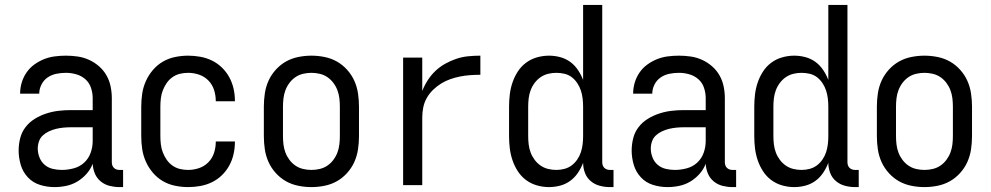

<svg xmlns="http://www.w3.org/2000/svg" viewBox="-20 -755 4040 783"><path d="M202 8Q172 8 143 -1Q114 -10 93.5 -32Q73 -54 64.5 -83Q56 -112 56 -141Q56 -167 62.5 -192Q69 -217 84.5 -237Q100 -257 122 -270.5Q144 -284 168.5 -292Q193 -300 218 -303Q243 -306 269 -306H358V-355Q358 -376 351 -397Q344 -418 328 -432Q312 -446 291 -452Q270 -458 249 -458Q229 -458 209.5 -454Q190 -450 174 -439Q158 -428 149 -410Q140 -392 140 -373H62Q62 -396 68.5 -418Q75 -440 88 -459Q101 -478 119.5 -491.5Q138 -505 159 -513.5Q180 -522 203 -525Q226 -528 249 -528Q273 -528 297 -524.5Q321 -521 343 -511Q365 -501 383.5 -485Q402 -469 414 -448Q426 -427 431 -403Q436 -379 436 -355V-93Q436 -87 438 -81Q440 -75 444.5 -70.5Q449 -66 455 -64Q461 -62 467 -62H482V8H467Q447 8 427 3Q407 -2 391 -15Q375 -28 367 -47Q359 -66 358 -87Q349 -64 332.5 -45.5Q316 -27 295 -14.5Q274 -2 250 3Q226 8 202 8ZM232 -62Q256 -62 280.5 -68.5Q305 -75 323 -91.5Q341 -108 349.5 -131.5Q358 -155 358 -180V-236H269Q254 -236 238.5 -234.5Q223 -233 208.5 -229.5Q194 -226 180 -219.5Q166 -213 155 -203Q144 -193 139 -178.5Q134 -164 134 -149Q134 -131 141 -113Q148 -95 162 -83Q176 -71 194.5 -66.5Q213 -62 232 -62Z M747 8Q721 8 694 2.5Q667 -3 644 -16.5Q621 -30 603.5 -50.5Q586 -71 575 -95.5Q564 -120 560 -146.5Q556 -173 556 -200V-320Q556 -347 560 -373.5Q564 -400 575 -424.5Q586 -449 603.5 -469.5Q621 -490 644 -503.5Q667 -517 694 -522.5Q721 -528 747 -528Q772 -528 797 -523.5Q822 -519 844.5 -508Q867 -497 885 -479.5Q903 -462 915 -440Q927 -418 932.5 -393.5Q938 -369 938 -344V-342H860V-343Q860 -366 853 -388Q846 -410 830 -426.5Q814 -443 792 -450.5Q770 -458 747 -458Q730 -458 713.5 -454Q697 -450 683 -440Q669 -430 659.5 -416Q650 -402 644 -386.5Q638 -371 636 -354Q634 -337 634 -320V-200Q634 -183 636 -166Q638 -149 644 -133.5Q650 -118 659.5 -104Q669 -90 683 -80Q697 -70 713.5 -66Q730 -62 747 -62Q770 -62 792 -69.5Q814 -77 830 -93.5Q846 -110 853 -132Q860 -154 860 -177V-178H938V-176Q938 -151 932.5 -126.5Q927 -102 915 -80Q903 -58 885 -40.5Q867 -23 844.5 -12Q822 -1 797 3.5Q772 8 747 8Z M1250 8Q1223 8 1196 2.5Q1169 -3 1146 -16Q1123 -29 1104.5 -49.5Q1086 -70 1075 -94.5Q1064 -119 1060 -146Q1056 -173 1056 -200V-320Q1056 -347 1060 -374Q1064 -401 1075 -425.5Q1086 -450 1104.5 -470.5Q1123 -491 1146 -504Q1169 -517 1196 -522.5Q1223 -528 1250 -528Q1277 -528 1304 -522.5Q1331 -517 1354 -504Q1377 -491 1395.5 -470.5Q1414 -450 1425 -425.5Q1436 -401 1440 -374Q1444 -347 1444 -320V-200Q1444 -173 1440 -146Q1436 -119 1425 -94.5Q1414 -70 1395.5 -49.5Q1377 -29 1354 -16Q1331 -3 1304 2.5Q1277 8 1250 8ZM1250 -62Q1267 -62 1284 -66Q1301 -70 1315 -79.5Q1329 -89 1339.5 -103Q1350 -117 1356 -133Q1362 -149 1364 -166Q1366 -183 1366 -200V-320Q1366 -337 1364 -354Q1362 -371 1356 -387Q1350 -403 1339.5 -417Q1329 -431 1315 -440.5Q1301 -450 1284 -454Q1267 -458 1250 -458Q1233 -458 1216 -454Q1199 -450 1185 -440.5Q1171 -431 1160.5 -417Q1150 -403 1144 -387Q1138 -371 1136 -354Q1134 -337 1134 -320V-200Q1134 -183 1136 -166Q1138 -149 1144 -133Q1150 -117 1160.5 -103Q1171 -89 1185 -79.5Q1199 -70 1216 -66Q1233 -62 1250 -62Z M1624 0V-520H1702V-384Q1711 -407 1724.5 -428Q1738 -449 1756 -466Q1774 -483 1795.5 -495Q1817 -507 1840.5 -515Q1864 -523 1889 -525.5Q1914 -528 1939 -528V-450Q1918 -450 1897 -448.5Q1876 -447 1856 -443Q1836 -439 1816 -432Q1796 -425 1778.5 -414Q1761 -403 1746 -388.5Q1731 -374 1720.5 -355.5Q1710 -337 1706 -316.5Q1702 -296 1702 -276V0Z M2219 8Q2194 8 2169.5 1Q2145 -6 2125 -21Q2105 -36 2091.5 -57Q2078 -78 2070 -101.5Q2062 -125 2059 -150Q2056 -175 2056 -200V-320Q2056 -345 2059 -370Q2062 -395 2070 -418.5Q2078 -442 2091.5 -463Q2105 -484 2125 -499Q2145 -514 2169.5 -521Q2194 -528 2219 -528Q2242 -528 2264.5 -522Q2287 -516 2305.5 -502.5Q2324 -489 2337 -469.5Q2350 -450 2358 -429V-735H2436V-93Q2436 -87 2438 -81Q2440 -75 2444.5 -70.5Q2449 -66 2455 -64Q2461 -62 2467 -62H2482V8H2467Q2446 8 2425.5 2.5Q2405 -3 2389 -16.5Q2373 -30 2365.5 -50Q2358 -70 2358 -91Q2350 -70 2337 -50.5Q2324 -31 2305.5 -17.5Q2287 -4 2264.5 2Q2242 8 2219 8ZM2249 -62Q2266 -62 2282.5 -66.5Q2299 -71 2312 -81Q2325 -91 2334.5 -105Q2344 -119 2349 -134.5Q2354 -150 2356 -166.5Q2358 -183 2358 -200V-320Q2358 -337 2356 -353.5Q2354 -370 2349 -385.5Q2344 -401 2334.5 -415.5Q2325 -430 2312 -440Q2299 -450 2282.5 -454Q2266 -458 2249 -458Q2232 -458 2215.5 -454Q2199 -450 2185 -440.5Q2171 -431 2160.5 -417Q2150 -403 2144 -387Q2138 -371 2136 -354Q2134 -337 2134 -320V-200Q2134 -183 2136 -166Q2138 -149 2144 -133Q2150 -117 2160.5 -103Q2171 -89 2185 -79.5Q2199 -70 2215.5 -66Q2232 -62 2249 -62Z M2702 8Q2672 8 2643 -1Q2614 -10 2593.5 -32Q2573 -54 2564.5 -83Q2556 -112 2556 -141Q2556 -167 2562.5 -192Q2569 -217 2584.5 -237Q2600 -257 2622 -270.5Q2644 -284 2668.5 -292Q2693 -300 2718 -303Q2743 -306 2769 -306H2858V-355Q2858 -376 2851 -397Q2844 -418 2828 -432Q2812 -446 2791 -452Q2770 -458 2749 -458Q2729 -458 2709.5 -454Q2690 -450 2674 -439Q2658 -428 2649 -410Q2640 -392 2640 -373H2562Q2562 -396 2568.5 -418Q2575 -440 2588 -459Q2601 -478 2619.5 -491.5Q2638 -505 2659 -513.5Q2680 -522 2703 -525Q2726 -528 2749 -528Q2773 -528 2797 -524.5Q2821 -521 2843 -511Q2865 -501 2883.5 -485Q2902 -469 2914 -448Q2926 -427 2931 -403Q2936 -379 2936 -355V-93Q2936 -87 2938 -81Q2940 -75 2944.5 -70.5Q2949 -66 2955 -64Q2961 -62 2967 -62H2982V8H2967Q2947 8 2927 3Q2907 -2 2891 -15Q2875 -28 2867 -47Q2859 -66 2858 -87Q2849 -64 2832.5 -45.5Q2816 -27 2795 -14.5Q2774 -2 2750 3Q2726 8 2702 8ZM2732 -62Q2756 -62 2780.5 -68.5Q2805 -75 2823 -91.5Q2841 -108 2849.5 -131.5Q2858 -155 2858 -180V-236H2769Q2754 -236 2738.5 -234.5Q2723 -233 2708.5 -229.5Q2694 -226 2680 -219.5Q2666 -213 2655 -203Q2644 -193 2639 -178.5Q2634 -164 2634 -149Q2634 -131 2641 -113Q2648 -95 2662 -83Q2676 -71 2694.5 -66.5Q2713 -62 2732 -62Z M3219 8Q3194 8 3169.5 1Q3145 -6 3125 -21Q3105 -36 3091.5 -57Q3078 -78 3070 -101.5Q3062 -125 3059 -150Q3056 -175 3056 -200V-320Q3056 -345 3059 -370Q3062 -395 3070 -418.5Q3078 -442 3091.5 -463Q3105 -484 3125 -499Q3145 -514 3169.5 -521Q3194 -528 3219 -528Q3242 -528 3264.5 -522Q3287 -516 3305.5 -502.5Q3324 -489 3337 -469.5Q3350 -450 3358 -429V-735H3436V-93Q3436 -87 3438 -81Q3440 -75 3444.5 -70.5Q3449 -66 3455 -64Q3461 -62 3467 -62H3482V8H3467Q3446 8 3425.5 2.5Q3405 -3 3389 -16.5Q3373 -30 3365.5 -50Q3358 -70 3358 -91Q3350 -70 3337 -50.5Q3324 -31 3305.5 -17.5Q3287 -4 3264.5 2Q3242 8 3219 8ZM3249 -62Q3266 -62 3282.5 -66.5Q3299 -71 3312 -81Q3325 -91 3334.5 -105Q3344 -119 3349 -134.5Q3354 -150 3356 -166.5Q3358 -183 3358 -200V-320Q3358 -337 3356 -353.5Q3354 -370 3349 -385.5Q3344 -401 3334.5 -415.5Q3325 -430 3312 -440Q3299 -450 3282.5 -454Q3266 -458 3249 -458Q3232 -458 3215.5 -454Q3199 -450 3185 -440.5Q3171 -431 3160.5 -417Q3150 -403 3144 -387Q3138 -371 3136 -354Q3134 -337 3134 -320V-200Q3134 -183 3136 -166Q3138 -149 3144 -133Q3150 -117 3160.5 -103Q3171 -89 3185 -79.5Q3199 -70 3215.5 -66Q3232 -62 3249 -62Z M3750 8Q3723 8 3696 2.5Q3669 -3 3646 -16Q3623 -29 3604.5 -49.5Q3586 -70 3575 -94.5Q3564 -119 3560 -146Q3556 -173 3556 -200V-320Q3556 -347 3560 -374Q3564 -401 3575 -425.5Q3586 -450 3604.5 -470.5Q3623 -491 3646 -504Q3669 -517 3696 -522.5Q3723 -528 3750 -528Q3777 -528 3804 -522.5Q3831 -517 3854 -504Q3877 -491 3895.5 -470.5Q3914 -450 3925 -425.5Q3936 -401 3940 -374Q3944 -347 3944 -320V-200Q3944 -173 3940 -146Q3936 -119 3925 -94.5Q3914 -70 3895.5 -49.5Q3877 -29 3854 -16Q3831 -3 3804 2.5Q3777 8 3750 8ZM3750 -62Q3767 -62 3784 -66Q3801 -70 3815 -79.5Q3829 -89 3839.5 -103Q3850 -117 3856 -133Q3862 -149 3864 -166Q3866 -183 3866 -200V-320Q3866 -337 3864 -354Q3862 -371 3856 -387Q3850 -403 3839.5 -417Q3829 -431 3815 -440.5Q3801 -450 3784 -454Q3767 -458 3750 -458Q3733 -458 3716 -454Q3699 -450 3685 -440.5Q3671 -431 3660.5 -417Q3650 -403 3644 -387Q3638 -371 3636 -354Q3634 -337 3634 -320V-200Q3634 -183 3636 -166Q3638 -149 3644 -133Q3650 -117 3660.5 -103Q3671 -89 3685 -79.5Q3699 -70 3716 -66Q3733 -62 3750 -62Z"/></svg>

Font: Iosevka Algr
Style: Regular
Weight: 400
Monospace: yes
Designer: Belleve Invis
Foundry: Belleve Invis
Version: Version 26.0.2; ttfautohint (v1.8.3)